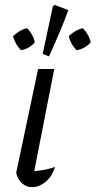

<svg xmlns="http://www.w3.org/2000/svg" viewBox="-20 -770 396 796"><path d="M115 -25 99 -59Q128 -60 155.5 -64.5Q183 -69 208 -78Q200 -51 185 -32.5Q170 -14 151 -4Q132 6 113 6Q91 6 73 -8.5Q55 -23 47 -53L138 -484H205ZM93 -653Q105 -640 113.5 -624.5Q122 -609 124 -594Q114 -582 98.5 -573Q83 -564 67 -562Q55 -574 46.5 -589Q38 -604 34 -620Q46 -632 61.5 -641Q77 -650 93 -653ZM324 -653Q336 -640 344.5 -625Q353 -610 356 -594Q345 -582 329.5 -573Q314 -564 298 -562Q286 -573 277.5 -588Q269 -603 265 -620Q277 -632 292.5 -641Q308 -650 324 -653ZM183 -536 157 -547 199 -743 206 -750 263 -728Q248 -685 228 -638Q208 -591 183 -536Z"/></svg>

Font: Piazzolla 24pt
Style: Italic
Weight: 400
Italic angle: -11.3°
Designer: Juan Pablo del Peral
Foundry: Huerta Tipografica
Version: Version 2.005